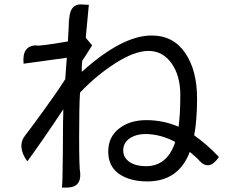

<svg xmlns="http://www.w3.org/2000/svg" viewBox="-20 -813 1040 871"><path d="M568 -185Q539 -165 539 -131Q539 -98 568 -78Q597 -59 642 -59Q739 -59 775 -169Q708 -205 638 -205Q598 -205 568 -185ZM343 -393Q339 -332 339 -190Q339 -49 344 -27Q348 38 283 38H261Q264 17 265 -109Q266 -235 266 -258L267 -294V-317Q172 -174 104 -81Q55 -149 95 -200Q101 -206 171 -302Q241 -398 276 -454L283 -551Q178 -537 87 -524Q79 -606 144 -607Q155 -602 288 -625Q293 -703 293 -736L294 -705Q290 -794 348 -793L383 -791L369 -642L398 -607L377 -574Q361 -550 353 -537Q352 -529 351 -512V-487Q534 -652 668 -652Q766 -652 820 -573Q874 -494 874 -366Q874 -268 861 -199Q918 -159 973 -101Q930 -36 885 -83Q884 -88 841 -124Q790 10 648 10Q570 10 520 -24Q471 -59 471 -125Q471 -191 519 -229Q568 -268 644 -268Q721 -268 790 -238Q798 -294 798 -382Q798 -470 758 -526Q718 -582 654 -582Q590 -582 503 -526Q417 -471 343 -393Z"/></svg>

Font: Swei Toothpaste CJK TC
Style: Regular
Weight: 400
Version: Version 1.0